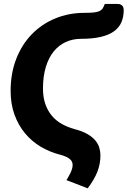

<svg xmlns="http://www.w3.org/2000/svg" viewBox="-20 -802 660 994"><path d="M399.5 -601Q356.5 -601 320.5 -584.5Q284.5 -568 258.2 -535.8Q232 -503.5 217.2 -455.2Q202.5 -407 202.5 -343.5Q202.5 -297 215.2 -261.8Q228 -226.5 249.8 -201.2Q271.5 -176 301 -159.8Q330.5 -143.5 364 -134Q406 -123.5 432.5 -108Q459 -92.5 474 -74.2Q489 -56 494.5 -36Q500 -16 500 2.5Q500 46 484.2 86.8Q468.5 127.5 434 173L324 130.5Q328.5 123 334 113.8Q339.5 104.5 344.5 94Q349.5 83.5 352.8 72.8Q356 62 356 52Q356 45 353.5 37.8Q351 30.5 343.8 23.5Q336.5 16.5 323 10Q309.5 3.5 288 -2Q236 -15.5 190 -43Q144 -70.5 109.5 -112Q75 -153.5 55 -208.5Q35 -263.5 35 -331.5Q35 -422.5 64 -497Q93 -571.5 144.5 -624.5Q196 -677.5 266 -706.5Q336 -735.5 418 -735.5Q448 -735.5 466.2 -737.5Q484.5 -739.5 495.2 -744.8Q506 -750 511.8 -759Q517.5 -768 522.5 -781.5H589Q599 -781.5 605.2 -778.2Q611.5 -775 614.8 -770.5Q618 -766 619.2 -760.5Q620.5 -755 620.5 -750.5Q620.5 -714.5 608.5 -686.8Q596.5 -659 570.2 -640Q544 -621 501.8 -611Q459.5 -601 399.5 -601Z"/></svg>

Font: Lato ExtraBold
Style: Italic
Weight: 800
Italic angle: -7°
Designer: Lukasz Dziedzic with Adam Twardoch and Botio Nikoltchev
Foundry: tyPoland Lukasz Dziedzic
Version: Version 2.015; 2015-08-06; http://www.latofonts.com/